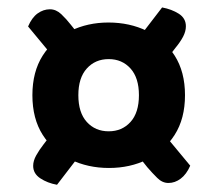

<svg xmlns="http://www.w3.org/2000/svg" viewBox="-20 -551 595 521"><path d="M275.7 -95.2Q218.6 -95.2 171.3 -118.1Q124 -141 95.9 -185Q67.9 -228.9 67.9 -292.7Q67.9 -356.2 95.9 -400.2Q124 -444.1 170.9 -467Q217.8 -489.9 274.2 -489.9Q332 -489.9 378.9 -467Q425.9 -444.1 453.9 -400.2Q482 -356.2 482 -292.7Q482 -228.9 453.9 -185Q425.9 -141 379.3 -118.1Q332.8 -95.2 275.7 -95.2ZM134.7 -49.6Q108.8 -54.3 89.4 -67.1Q70 -79.9 70 -100.9Q70 -114.4 78.1 -129.1Q86.2 -143.8 98.5 -159.6L144.7 -219.8L215.7 -155.1ZM437 -54.5Q420.4 -54.5 406.7 -68.2Q392.9 -81.8 379.8 -97.1L333.7 -155L411.2 -203.9L496.2 -101.4Q485.9 -77.8 470.3 -66.2Q454.8 -54.5 437 -54.5ZM274.9 -194.7Q311.2 -194.7 334.1 -220Q357 -245.3 357 -292.7Q357 -339.8 334.1 -365.2Q311.2 -390.6 274.9 -390.6Q238.6 -390.6 215.6 -365.2Q192.6 -339.8 192.6 -292.7Q192.6 -245.3 215.6 -220Q238.6 -194.7 274.9 -194.7ZM141.2 -376.7 56.2 -479.2Q66.5 -503.3 82.1 -514.6Q97.8 -525.8 115.4 -525.8Q132.2 -525.8 146.2 -512.6Q160.2 -499.3 172.5 -483.5L218.9 -425.3ZM409.9 -360.6 338.9 -425.3 419.9 -530.8Q445.8 -526 465.1 -513.8Q484.4 -501.5 484.4 -479.7Q484.4 -465.9 476.8 -451.4Q469.1 -436.8 455.8 -420.8Z"/></svg>

Font: Baloo Paaji 2
Style: Regular
Weight: 400
Designer: Shuchita Grover, Noopur Datye and Ek Type
Foundry: Ek Type
Version: Version 1.700